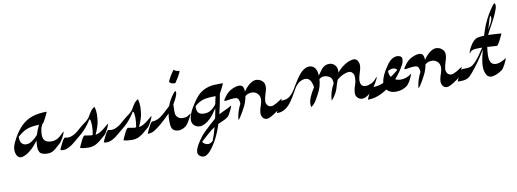

<svg xmlns="http://www.w3.org/2000/svg" viewBox="-60 -868 3885 1444"><g transform="rotate(-10 1882.5 -146.5)"><path d="M249.5 4.9H244.6Q218.8 4.9 200.2 -4.9Q178.2 -16.6 178.2 -61.5Q178.2 -84 182.1 -106Q168 -86.9 152.8 -69.8Q140.6 -54.7 113.3 -32.7Q85.9 -10.7 57.1 -3.4Q51.3 -2 45.9 -2Q25.4 -2 13.2 -25.4Q4.9 -44.4 4.9 -63.5Q4.9 -92.3 22.5 -126Q49.3 -184.6 92.8 -232.4Q135.3 -275.4 184.6 -290.8Q233.9 -306.2 291 -306.2H294.4V-305.7Q294.4 -301.8 277.8 -268.6L271 -255.4Q256.8 -225.6 246.6 -220.2Q241.2 -206.5 234.4 -193.4Q227.5 -162.6 227.5 -141.1Q227.5 -123.5 233.9 -107.9Q248.5 -80.1 292.5 -80.1Q304.2 -80.1 314.9 -82.5Q344.2 -88.9 374.5 -120.1Q392.6 -137.7 394.5 -137.7V-137.2Q394.5 -132.8 388.2 -118.2Q385.7 -113.3 384.3 -109.4Q367.7 -72.3 348.1 -52.7L328.6 -35.6Q311.5 -19 293.5 -7.3Q275.4 4.4 249.5 4.9ZM99.1 -91.3Q101.6 -91.3 115 -92.5Q128.4 -93.8 149.4 -108.4Q173.3 -125 191.9 -147Q203.6 -185.1 220.7 -219.7Q189.9 -219.2 159.7 -213.6Q129.4 -208 103.3 -192.9Q77.1 -177.7 55.2 -157.2Q54.7 -152.8 54.7 -147.9Q54.7 -126.5 63 -111.8Q77.6 -91.3 99.1 -91.3Z M559.6 14.6Q550.3 14.6 541 13.2H536.1Q515.6 13.2 494.6 5.9Q494.6 2.9 514.4 -38.8Q534.2 -80.6 544.4 -80.6L561.5 -77.6Q577.6 -74.2 594.2 -72.3Q599.6 -72.8 605.5 -74.2Q612.3 -109.4 612.3 -140.1Q612.3 -158.7 609.9 -177.2Q609.4 -177.2 609.4 -179Q609.4 -180.7 608.4 -184.6Q607.4 -188.5 606.2 -190.2Q605 -191.9 603.5 -191.9Q602.5 -191.9 600.6 -190.4Q603 -197.3 603 -198.2V-198.7Q602.5 -198.7 592.3 -180.7Q562.5 -133.3 522 -97.2Q493.2 -71.8 462.9 -47.9Q461.9 -47.4 461.4 -46.4Q407.7 -0.5 369.6 -0.5Q358.4 -0.5 346.2 -3.9Q346.2 -9.3 366.2 -48.8Q386.7 -90.3 395.5 -90.3H396Q408.2 -86.9 419.9 -86.9Q463.4 -86.9 522.9 -144.5Q542 -160.6 555.2 -170.4Q582.5 -188 598.6 -210.9Q613.3 -237.3 625.2 -253.9Q637.2 -270.5 655.8 -279.8Q663.6 -250.5 663.6 -219.2Q663.6 -205.6 660.2 -175.3Q655.8 -134.3 627 -71.8Q660.2 -75.2 707 -116.7Q732.4 -138.2 734.4 -138.2V-137.7Q734.4 -134.8 728 -119.1L721.7 -105L716.8 -95.2Q701.2 -64 688 -54Q674.8 -43.9 662.6 -32.7Q637.2 -8.8 606.4 5.9Q583 14.6 559.6 14.6Z M891.1 14.6Q881.8 14.6 872.6 13.2H867.7Q847.2 13.2 826.2 5.9Q826.2 2.9 845.9 -38.8Q865.7 -80.6 876 -80.6L893.1 -77.6Q909.2 -74.2 925.8 -72.3Q931.2 -72.8 937 -74.2Q943.8 -109.4 943.8 -140.1Q943.8 -158.7 941.4 -177.2Q940.9 -177.2 940.9 -179Q940.9 -180.7 939.9 -184.6Q939 -188.5 937.7 -190.2Q936.5 -191.9 935.1 -191.9Q934.1 -191.9 932.1 -190.4Q934.6 -197.3 934.6 -198.2V-198.7Q934.1 -198.7 923.8 -180.7Q894 -133.3 853.5 -97.2Q824.7 -71.8 794.4 -47.9Q793.5 -47.4 793 -46.4Q739.3 -0.5 701.2 -0.5Q689.9 -0.5 677.7 -3.9Q677.7 -9.3 697.8 -48.8Q718.3 -90.3 727.1 -90.3H727.5Q739.7 -86.9 751.5 -86.9Q794.9 -86.9 854.5 -144.5Q873.5 -160.6 886.7 -170.4Q914.1 -188 930.2 -210.9Q944.8 -237.3 956.8 -253.9Q968.8 -270.5 987.3 -279.8Q995.1 -250.5 995.1 -219.2Q995.1 -205.6 991.7 -175.3Q987.3 -134.3 958.5 -71.8Q991.7 -75.2 1038.6 -116.7Q1064 -138.2 1065.9 -138.2V-137.7Q1065.9 -134.8 1059.6 -119.1L1053.2 -105L1048.3 -95.2Q1032.7 -64 1019.5 -54Q1006.3 -43.9 994.1 -32.7Q968.8 -8.8 938 5.9Q914.6 14.6 891.1 14.6Z M1247.6 4.9Q1234.9 4.9 1222.7 0.5Q1201.7 -8.8 1196 -26.9Q1190.4 -44.9 1190.4 -76.2Q1190.4 -105.5 1194.8 -133.3Q1113.8 -52.2 1067.4 -24.4Q1043 -9.8 1014.2 -9.8Q1014.2 -12.7 1030.8 -47.4L1037.6 -60.1Q1054.2 -95.7 1064 -95.7Q1098.6 -96.2 1127.4 -116.7Q1156.2 -137.2 1181.2 -162.1Q1191.4 -172.4 1209 -188Q1224.6 -231.4 1254.9 -272Q1268.6 -290 1274.4 -290Q1278.8 -290 1278.8 -279.3Q1278.8 -255.4 1242.2 -194.8Q1240.7 -179.7 1240.7 -143.6Q1240.7 -118.7 1247.6 -106.4Q1264.6 -81.5 1293 -81.5Q1296.4 -81.5 1314.2 -83Q1332 -84.5 1356 -105.5H1356.9Q1357.4 -105.5 1357.4 -105Q1357.4 -97.2 1342.8 -71.8Q1325.7 -37.6 1309.1 -20Q1292.5 -4.9 1268.6 2Q1257.8 4.9 1247.6 4.9ZM1281.7 -349.6H1278.8Q1253.4 -349.6 1240.7 -365.2V-366.7Q1240.7 -375 1261.2 -410.6Q1262.2 -411.6 1266.4 -418.2Q1270.5 -424.8 1275.9 -432.6Q1288.6 -451.2 1290.5 -451.2Q1303.7 -435.5 1331.5 -435.5Q1332 -435.5 1332 -434.6Q1332 -432.1 1328.1 -422.9Q1327.6 -421.9 1327.6 -421.4Q1310.1 -385.3 1292 -360.4Q1292 -359.4 1288.3 -354.5Q1284.7 -349.6 1281.7 -349.6Z M1461.4 -86.4Q1496.1 -86.4 1524.4 -110.4Q1543 -126.5 1548.3 -135.3L1553.7 -144Q1561.5 -186 1565.9 -199.7L1566.4 -200.7H1555.2Q1523.9 -200.7 1490.7 -195.8Q1457.5 -190.9 1425.8 -169.4L1405.3 -153.3V-152.8Q1404.3 -146.5 1404.3 -140.1Q1404.3 -123.5 1410.2 -110.4Q1421.4 -86.4 1461.4 -86.4ZM1449.7 144.5Q1468.8 144 1485.4 127.4Q1502.9 85.9 1518.1 27.3Q1489.7 44.9 1465.3 67.4Q1452.1 79.6 1438 91.8Q1422.4 105 1407.2 119.6Q1410.2 127.4 1417 132.3Q1431.2 143.6 1449.7 144.5ZM1400.4 231Q1391.6 231 1381.8 227.1Q1356.4 213.9 1356.4 192.4Q1356.4 161.6 1392.6 108.9L1398.9 99.6Q1415.5 74.7 1436 53.7Q1446.8 42.5 1491.7 1L1493.2 0Q1512.7 -18.6 1532.7 -35.2L1536.6 -51.3Q1547.4 -104 1547.4 -110.8Q1532.7 -87.9 1516.1 -65.9Q1475.1 -14.6 1430.7 -0.5Q1421.4 2.4 1411.6 2.4Q1395 2.4 1378.4 -6.3Q1351.6 -23.9 1351.6 -53.7Q1351.6 -93.8 1383.8 -147.5Q1407.7 -187 1424.3 -208Q1477.1 -279.8 1570.3 -286.1Q1591.3 -287.1 1612.3 -287.1H1636.7V-286.6Q1636.7 -282.7 1620.1 -249.5Q1608.4 -226.6 1603.5 -218.3Q1602.1 -213.4 1600.1 -209L1592.8 -169.9Q1584 -120.1 1572.3 -71.3L1569.8 -61.5L1571.8 -62.5Q1593.3 -74.2 1615.7 -84Q1643.1 -95.2 1668 -110.4H1668.5Q1668.9 -110.4 1668.9 -109.9Q1668.9 -107.9 1666.5 -101.1Q1662.6 -90.8 1658.2 -82L1650.9 -66.9Q1645 -55.2 1638.2 -43.5Q1625 -22 1576.2 -2.9L1549.8 9.3Q1513.7 126 1451.2 200.2Q1438 215.8 1420.4 225.6Q1411.1 231 1400.4 231Z M1916.5 34.2Q1902.8 34.2 1891.1 24.4Q1876 7.8 1876 -12.7Q1876 -37.1 1888.7 -71.8Q1898.4 -100.6 1898.4 -118.7Q1898.4 -149.4 1876.5 -167Q1859.9 -180.2 1838.4 -180.2Q1809.1 -180.2 1787.1 -162.1Q1780.3 -121.6 1761.7 -84.7Q1743.2 -47.9 1719.7 -11.7Q1707.5 5.4 1704.6 5.4Q1704.1 5.4 1704.1 3.9Q1710 -55.7 1739.7 -112.3Q1739.7 -131.8 1732.9 -146.2Q1726.1 -160.6 1703.6 -160.6Q1677.7 -160.6 1651.9 -155.3Q1639.6 -152.8 1632.8 -152.8Q1624.5 -152.8 1624.5 -156.2Q1624.5 -162.6 1646.7 -191.2Q1668.9 -219.7 1697.8 -232.9Q1729.5 -247.6 1751 -247.6Q1775.4 -247.6 1783.2 -231.4Q1789.6 -217.8 1789.6 -196.3Q1826.7 -251 1867.7 -265.1Q1877 -268.1 1886.2 -268.1Q1902.3 -268.1 1918.9 -259.8Q1949.7 -240.7 1949.7 -213.4Q1949.7 -212.4 1949.5 -197.5Q1949.2 -182.6 1938 -151.4Q1928.7 -123 1926.8 -98.6Q1927.2 -74.7 1941.9 -62Q1951.7 -53.7 1965.3 -53.7Q1972.7 -53.7 1981 -56.2Q2009.8 -67.4 2034.7 -85.9Q2050.8 -97.2 2051.8 -97.2Q2051.8 -92.8 2045.4 -77.6Q2043 -72.8 2041.5 -68.8Q2021.5 -23.9 2005.4 -12.2Q1999.5 -8.8 1991.7 -2.9Q1968.8 14.6 1939.9 28.3Q1927.7 34.2 1916.5 34.2Z M2650.4 9.8Q2640.1 9.8 2629.9 5.9Q2601.1 -9.8 2601.1 -38.6Q2601.1 -67.4 2614.3 -103.5Q2623 -126.5 2623 -150.9Q2623 -155.3 2622.3 -169.4Q2621.6 -183.6 2607.4 -197.3Q2598.6 -205.6 2583.5 -205.6Q2573.7 -205.6 2561.5 -202.1Q2522.5 -190.4 2492.2 -163.1Q2489.7 -155.8 2486.8 -148.9Q2477.5 -124.5 2470.7 -98.6Q2460 -64.9 2431.2 -27.3Q2422.4 -16.6 2420.9 -16.6Q2420.4 -16.6 2420.4 -17.1Q2422.9 -80.6 2457 -141.1V-147Q2457 -178.7 2438 -192.4Q2417 -205.6 2395 -205.6Q2375.5 -205.6 2358.9 -192.4L2357.4 -190.9Q2355.5 -134.8 2322.3 -76.2L2316.9 -66.4Q2290.5 -13.2 2262.7 3.9Q2261.7 3.9 2261.2 4.2Q2260.7 4.4 2260.3 4.9Q2257.8 -6.3 2257.8 -17.6Q2257.8 -63.5 2306.6 -137.7V-139.2Q2304.2 -163.1 2292.2 -186.5Q2280.3 -210 2252.9 -211.4Q2201.7 -209.5 2168.5 -154.8L2152.8 -127.4Q2136.2 -96.7 2114.7 -65.4Q2066.9 4.9 2005.4 4.9H1998.5V4.4Q1998.5 1.5 2007.8 -17.6Q2019 -41.5 2029.8 -60.1Q2042 -81.5 2048.3 -81.5H2054.2Q2095.7 -81.5 2120.8 -107.4Q2146 -133.3 2164.6 -167.5Q2168.9 -175.3 2173.3 -182.1L2179.2 -191.4Q2192.4 -213.9 2211.4 -240.2Q2253.9 -297.9 2297.9 -297.9L2307.1 -297.4Q2355 -287.6 2357.4 -218.3Q2359.4 -220.2 2367.2 -232.4Q2380.4 -252 2391.1 -264.6Q2415 -291.5 2448.7 -291.5Q2468.3 -291.5 2483.9 -279.8Q2507.8 -261.7 2507.8 -228.5L2506.3 -213.9L2510.7 -219.2Q2542.5 -257.3 2586.4 -279.3Q2602.1 -287.6 2625 -292Q2630.4 -293 2634.8 -293Q2650.9 -293 2661.6 -281.7Q2675.8 -262.7 2675.8 -241.2Q2675.8 -217.8 2663.1 -181.6Q2653.3 -153.3 2651.4 -127.9Q2652.3 -89.4 2676.3 -82.5Q2685.1 -80.1 2693.8 -80.1Q2710.4 -80.1 2734.4 -90.8Q2758.3 -101.6 2774.4 -123.5Q2781.7 -132.8 2783.7 -132.8Q2784.2 -132.8 2784.2 -131.3Q2784.2 -128.4 2780.8 -119.6Q2765.6 -87.9 2745.6 -58.6Q2714.4 -14.2 2674.3 4.4Q2662.1 9.8 2650.4 9.8Z M2694.8 24.4H2689.9V23.9Q2689.9 20 2706.5 -13.2Q2713.9 -28.3 2721.2 -40.5Q2732.9 -62 2739.7 -62H2744.1Q2786.1 -62 2825.2 -79.6Q2830.6 -132.8 2879.4 -201.7Q2916.5 -259.8 2963.4 -259.8Q2998.5 -256.8 2998.5 -231.4Q2998.5 -228.5 2995.6 -210.9Q2992.7 -193.4 2966.8 -154.5Q2940.9 -115.7 2918 -90.8Q2938.5 -81.5 2960.4 -81.5Q3005.4 -81.5 3042.5 -111.8L3043 -112.3V-111.3Q3043 -108.9 3036.6 -92.8Q3019 -49.3 2996.6 -27.3Q2959 2 2907.2 2Q2864.3 2 2838.9 -26.4Q2763.2 24.4 2694.8 24.4ZM2888.7 -114.7Q2910.2 -127.4 2945.8 -157.2L2943.4 -161.1Q2933.1 -173.3 2917 -173.3Q2895 -173.3 2876 -161.6V-158.2Q2876 -134.3 2888.7 -114.7Z M3291.5 34.2Q3277.8 34.2 3266.1 24.4Q3251 7.8 3251 -12.7Q3251 -37.1 3263.7 -71.8Q3273.4 -100.6 3273.4 -118.7Q3273.4 -149.4 3251.5 -167Q3234.9 -180.2 3213.4 -180.2Q3184.1 -180.2 3162.1 -162.1Q3155.3 -121.6 3136.7 -84.7Q3118.2 -47.9 3094.7 -11.7Q3082.5 5.4 3079.6 5.4Q3079.1 5.4 3079.1 3.9Q3085 -55.7 3114.7 -112.3Q3114.7 -131.8 3107.9 -146.2Q3101.1 -160.6 3078.6 -160.6Q3052.7 -160.6 3026.9 -155.3Q3014.6 -152.8 3007.8 -152.8Q2999.5 -152.8 2999.5 -156.2Q2999.5 -162.6 3021.7 -191.2Q3043.9 -219.7 3072.8 -232.9Q3104.5 -247.6 3126 -247.6Q3150.4 -247.6 3158.2 -231.4Q3164.6 -217.8 3164.6 -196.3Q3201.7 -251 3242.7 -265.1Q3252 -268.1 3261.2 -268.1Q3277.3 -268.1 3293.9 -259.8Q3324.7 -240.7 3324.7 -213.4Q3324.7 -212.4 3324.5 -197.5Q3324.2 -182.6 3313 -151.4Q3303.7 -123 3301.8 -98.6Q3302.2 -74.7 3316.9 -62Q3326.7 -53.7 3340.3 -53.7Q3347.7 -53.7 3356 -56.2Q3384.8 -67.4 3409.7 -85.9Q3425.8 -97.2 3426.8 -97.2Q3426.8 -92.8 3420.4 -77.6Q3418 -72.8 3416.5 -68.8Q3396.5 -23.9 3380.4 -12.2Q3374.5 -8.8 3366.7 -2.9Q3343.8 14.6 3314.9 28.3Q3302.7 34.2 3291.5 34.2Z M3638.7 14.6H3635.3Q3615.2 14.6 3602.1 -1Q3583.5 -29.8 3583.5 -67.9Q3583.5 -113.3 3601.1 -176.3Q3602.1 -179.2 3602.5 -182.6Q3606 -195.3 3606 -196.8Q3556.2 -111.8 3493.2 -37.1Q3492.7 -36.1 3491.7 -35.6Q3481.9 -23.9 3470.7 -13.2Q3448.2 7.8 3403.3 7.8L3378.4 7.3V6.8Q3378.4 5.4 3387.7 -15.1L3398.9 -38.6L3401.9 -43.9Q3419.4 -79.1 3428.2 -79.1H3444.8Q3465.8 -79.1 3486.8 -83Q3527.3 -90.8 3603.5 -211.9L3584 -212.4Q3570.8 -212.4 3551.8 -211.2Q3532.7 -210 3517.6 -200.2Q3514.2 -195.8 3510.7 -191.9Q3507.3 -188 3505.6 -186Q3503.9 -184.1 3503.4 -184.1V-184.6Q3507.8 -208.5 3523.4 -234.9Q3552.2 -284.7 3582.5 -292Q3606 -297.4 3633.3 -297.4Q3646 -339.8 3662.1 -379.9Q3694.8 -453.1 3732.4 -503.9Q3747.1 -524.4 3752.9 -524.4Q3754.9 -524.4 3755.9 -522Q3758.8 -513.7 3758.8 -504.9Q3758.8 -469.7 3691.9 -350.6Q3685.5 -340.3 3682.6 -333.5L3664.1 -297.9Q3697.3 -296.9 3730.5 -294.4L3764.2 -292L3764.6 -291.5Q3764.6 -288.1 3747.6 -254.4L3733.4 -227.1Q3721.7 -206.5 3714.4 -205.6Q3677.2 -208.5 3642.1 -210.4Q3639.2 -193.4 3638.2 -176.3L3637.7 -173.8Q3636.7 -161.6 3636.7 -146.5Q3636.7 -141.6 3637 -128.2Q3637.2 -114.7 3645 -97.2Q3655.3 -73.2 3687.5 -73.2Q3720.2 -73.2 3764.2 -103.5L3764.6 -104L3765.1 -103.5Q3765.1 -101.6 3762.2 -94.2Q3760.3 -89.4 3758.3 -84.2Q3756.3 -79.1 3754.4 -75.7L3747.1 -60.5Q3731 -28.3 3718.3 -19Q3675.8 11.2 3638.7 14.6ZM3672.4 -335.9 3678.7 -348.1Q3685.1 -357.4 3697.8 -382.3Q3710.4 -407.2 3710.4 -421.9Q3710.4 -430.2 3706.1 -435.5Q3704.6 -437 3704.6 -439.5Q3698.7 -424.3 3693.8 -409.2Q3677.2 -356 3672.4 -335.9Z"/></g></svg>

Font: Terrible Cursive
Style: Regular
Weight: 400
Designer: GGBotNet
Foundry: GGBotNet
Version: 1.00